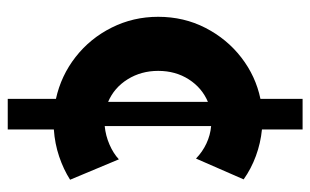

<svg xmlns="http://www.w3.org/2000/svg" viewBox="-173 -505 802 496"><g transform="rotate(90 228.0 -257.0)"><path d="M235.4 -0.5Q175.3 -13.7 127.2 -51.3Q79.1 -88.9 51.3 -144.5Q23.4 -200.2 23.4 -264.6Q23.4 -331.1 52 -386.7Q80.6 -442.4 128.7 -479.5Q176.8 -516.6 235.4 -528.8V-637.7H314.5V-532.7Q349.6 -529.3 382.8 -517.1Q416 -504.9 443.4 -485.4L389.6 -362.3Q372.6 -378.9 350.8 -389.2Q329.1 -399.4 305.7 -401.4V-126.5Q330.6 -128.9 353.5 -138.9Q376.5 -148.9 391.6 -163.1L444.3 -37.1Q417.5 -20 384.3 -8.8Q351.1 2.4 314.5 4.9V124H235.4ZM243.2 -135.3V-393.1Q207 -377.9 185.1 -343.8Q163.1 -309.6 163.1 -264.6Q163.1 -220.7 184.8 -185.8Q206.5 -150.9 243.2 -135.3Z"/></g></svg>

Font: Reddit Sans Chocolate ExtraBold
Style: Regular
Weight: 800
Designer: Stephen Hutchings
Foundry: Reddit
Version: Version 1.011